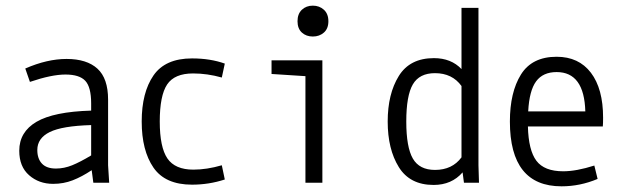

<svg xmlns="http://www.w3.org/2000/svg" viewBox="-20 -653 2228 686"><path d="M313.5 0 307.6 -44.9Q272.5 -21.5 239.7 -8.8Q207 3.9 169.9 3.9Q119.1 3.9 84 -26.9Q48.8 -57.6 48.8 -114.3Q48.8 -181.6 110.4 -217.8Q171.9 -253.9 305.7 -257.8V-283.2Q305.7 -341.8 284.7 -364.3Q263.7 -386.7 213.9 -386.7Q164.1 -386.7 86.9 -360.4L70.3 -408.2Q148.4 -442.4 217.8 -442.4Q290 -442.4 328.1 -407.7Q366.2 -373 366.2 -296.9V-62.5L370.1 0ZM179.7 -50.8Q209 -50.8 237.8 -62.5Q266.6 -74.2 305.7 -97.7V-206.1Q202.1 -203.1 157.7 -181.2Q113.3 -159.2 113.3 -117.2Q113.3 -85.9 129.9 -68.4Q146.5 -50.8 179.7 -50.8Z M669.9 -390.6Q603.5 -390.6 577.1 -351.1Q550.8 -311.5 550.8 -218.8Q550.8 -127 578.1 -86.9Q605.5 -46.9 670.9 -46.9Q718.8 -46.9 772.5 -62.5L783.2 -11.7Q726.6 6.8 666 6.8Q570.3 6.8 528.3 -54.2Q486.3 -115.2 486.3 -218.8Q486.3 -322.3 528.3 -383.3Q570.3 -444.3 666 -444.3Q731.4 -444.3 783.2 -425.8L772.5 -376Q720.7 -390.6 669.9 -390.6Z M1071.3 -380.9 950.2 -388.7V-437.5H1131.8V0H1071.3ZM1097.7 -632.8Q1121.1 -632.8 1137.2 -618.2Q1153.3 -603.5 1153.3 -577.1Q1153.3 -550.8 1137.2 -536.6Q1121.1 -522.5 1097.7 -522.5Q1074.2 -522.5 1058.6 -536.6Q1043 -550.8 1043 -577.1Q1043 -603.5 1058.6 -618.2Q1074.2 -632.8 1097.7 -632.8Z M1637.7 0 1632.8 -37.1Q1593.8 7.8 1529.3 7.8Q1444.3 7.8 1404.8 -56.2Q1365.2 -120.1 1365.2 -218.8Q1365.2 -317.4 1404.8 -381.3Q1444.3 -445.3 1530.3 -445.3Q1591.8 -445.3 1628.9 -406.2V-625H1689.5V-62.5L1691.4 0ZM1628.9 -90.8V-345.7Q1595.7 -391.6 1534.2 -391.6Q1478.5 -391.6 1455.1 -351.6Q1431.6 -311.5 1431.6 -218.8Q1431.6 -127 1455.1 -86.4Q1478.5 -45.9 1534.2 -45.9Q1595.7 -45.9 1628.9 -90.8Z M2134.8 -232.4Q2134.8 -211.9 2133.8 -201.2H1866.2Q1868.2 -116.2 1896.5 -78.6Q1924.8 -41 1992.2 -41Q2039.1 -41 2103.5 -61.5L2115.2 -13.7Q2052.7 12.7 1986.3 12.7Q1801.8 12.7 1801.8 -218.8Q1801.8 -323.2 1841.3 -386.7Q1880.9 -450.2 1968.8 -450.2Q2047.9 -450.2 2091.3 -393.1Q2134.8 -335.9 2134.8 -232.4ZM1867.2 -254.9H2071.3Q2067.4 -395.5 1968.8 -395.5Q1919.9 -395.5 1895.5 -362.3Q1871.1 -329.1 1867.2 -254.9Z"/></svg>

Font: Sudo Light
Style: Regular
Weight: 300
Monospace: yes
Designer: Jens Kutilek
Foundry: Jens Kutilek
Version: Version 0.040